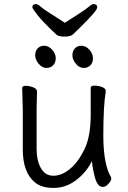

<svg xmlns="http://www.w3.org/2000/svg" viewBox="-20 -906 630 944"><path d="M162 -456 160 -368V-175Q160 -117 181 -79.5Q202 -42 242.5 -42Q283 -42 323.5 -75Q364 -108 395 -171.5Q426 -235 426 -342V-475Q426 -485 445 -485Q464 -485 482 -478Q500 -471 500 -459V-457Q488 -385 488 -241Q488 -97 526 -35Q527 -33 527 -25.5Q527 -18 513.5 -2.5Q500 13 485 13Q460 13 447.5 -31Q435 -75 432 -114Q405 -59 354.5 -20.5Q304 18 244 18Q184 18 152 -9Q92 -58 92 -171V-368L89 -474Q89 -484 107 -484Q125 -484 143.5 -476.5Q162 -469 162 -456ZM254 -620Q254 -598 241.5 -585Q229 -572 208 -572Q187 -572 170 -592.5Q153 -613 153 -634Q153 -655 165 -668Q177 -681 198 -681Q219 -681 236.5 -661.5Q254 -642 254 -620ZM437 -620Q437 -598 424.5 -585Q412 -572 391 -572Q370 -572 353 -592.5Q336 -613 336 -634Q336 -655 348 -668Q360 -681 381 -681Q402 -681 419.5 -661.5Q437 -642 437 -620ZM299 -794Q334 -817 368 -838.5Q402 -860 417 -873Q432 -886 440 -886Q458 -886 458 -869.5Q458 -853 372 -769Q352 -750 340 -738Q328 -726 298.5 -726Q269 -726 258 -735Q188 -801 163.5 -833Q139 -865 139 -870Q139 -886 157 -886Q165 -886 180 -873Q195 -860 229.5 -838.5Q264 -817 299 -794Z"/></svg>

Font: Moon Stars Kai T
Style: Regular
Weight: 400
Designer: GuiWonder
Version: Version 1.101